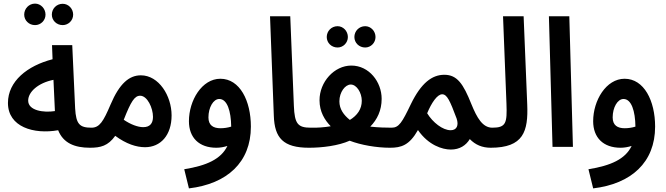

<svg xmlns="http://www.w3.org/2000/svg" viewBox="-20 -813 3689 1063"><path d="M174 -674C206 -674 232 -700 232 -732C232 -765 206 -793 174 -793C140 -793 114 -765 114 -732C114 -700 140 -674 174 -674ZM327 -674C359 -674 385 -700 385 -732C385 -765 359 -792 327 -792C293 -792 267 -765 267 -732C267 -700 293 -674 327 -674ZM478 5C521 5 543 -19 543 -52C543 -83 525 -106 487 -106C421 -106 401 -125 396 -213L380 -563H268L271 -485C131 -449 24 -363 24 -243C24 -110 167 -68 302 -92C330 -21 393 5 478 5ZM136 -256C136 -304 191 -354 276 -371L284 -198C220 -188 136 -201 136 -256Z M477 5C537 5 578 -5 618 -61C679 -16 735 2 783 2C869 2 930 -64 930 -174C930 -283 859 -396 760 -396C696 -396 642 -352 592 -234C552 -140 531 -106 486 -106ZM666 -152C705 -251 725 -283 756 -283C796 -283 827 -215 827 -166C827 -130 810 -109 773 -109C743 -109 703 -124 665 -150C665 -150 665 -151 666 -152Z M1026 230C1237 205 1369 86 1369 -112C1369 -255 1308 -377 1200 -377C1098 -377 1026 -257 1026 -142C1026 -51 1082 5 1178 5C1199 5 1220 1 1239 -5C1204 68 1124 104 1000 124ZM1134 -163C1134 -218 1161 -265 1194 -265C1238 -265 1259 -198 1260 -112C1241 -106 1220 -103 1201 -103C1161 -103 1134 -119 1134 -163Z M1691 5C1734 5 1756 -19 1756 -52C1756 -84 1739 -106 1701 -106C1629 -106 1611 -127 1607 -227L1587 -723H1475L1496 -172C1500 -49 1548 5 1691 5Z M1849 -550C1880 -550 1906 -576 1906 -608C1906 -641 1880 -668 1849 -668C1815 -668 1789 -641 1789 -608C1789 -576 1815 -550 1849 -550ZM2002 -550C2033 -550 2059 -576 2059 -608C2059 -641 2033 -668 2002 -668C1968 -668 1942 -641 1942 -608C1942 -576 1968 -550 2002 -550ZM1690 5C1764 5 1853 -6 1916 -34C1978 -10 2065 5 2139 5C2182 5 2204 -20 2204 -52C2204 -83 2186 -106 2149 -106C2118 -106 2073 -107 2030 -112C2068 -151 2093 -201 2093 -266C2093 -359 2024 -450 1925 -450C1831 -450 1749 -360 1749 -258C1749 -194 1778 -148 1811 -114C1776 -108 1736 -105 1699 -106ZM1859 -252C1859 -303 1891 -345 1922 -345C1955 -345 1983 -299 1983 -255C1983 -209 1958 -174 1917 -149C1883 -176 1859 -209 1859 -252Z M2139 5C2201 5 2246 -8 2294 -93C2352 -9 2429 15 2476 15C2525 15 2560 -8 2581 -43C2612 -11 2650 5 2697 5C2739 5 2761 -20 2761 -52C2761 -83 2744 -106 2706 -106C2652 -106 2621 -160 2590 -236C2545 -349 2511 -399 2440 -399C2372 -399 2312 -354 2255 -237C2206 -135 2189 -106 2148 -106ZM2345 -186C2369 -244 2401 -291 2428 -291C2455 -291 2471 -256 2508 -157C2521 -119 2509 -92 2475 -92C2431 -92 2376 -135 2345 -186Z M2696 5C2879 5 2905 -86 2899 -235L2879 -723H2765L2784 -239C2788 -132 2782 -106 2705 -106Z M3039 0H3152L3132 -723H3019Z M3264 230C3475 205 3607 86 3607 -112C3607 -255 3546 -377 3438 -377C3336 -377 3264 -257 3264 -142C3264 -51 3320 5 3416 5C3437 5 3458 1 3477 -5C3442 68 3362 104 3238 124ZM3372 -163C3372 -218 3399 -265 3432 -265C3476 -265 3497 -198 3498 -112C3479 -106 3458 -103 3439 -103C3399 -103 3372 -119 3372 -163Z"/></svg>

Font: Noto Sans Arabic UI Cn SmBd
Style: Regular
Weight: 600
Width: 3
Designer: Monotype Design Team, Nadine Chahine and Nizar Qandah
Foundry: Monotype Imaging Inc.
Version: Version 2.010